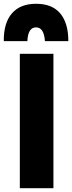

<svg xmlns="http://www.w3.org/2000/svg" viewBox="-42 -986 382 1017"><path d="M63 11V-701H241V11ZM149 -966Q234 -966 277 -915Q320 -864 320 -768H196Q191 -841 149 -841Q106 -841 103 -768H-22Q-23 -864 21 -915Q65 -966 149 -966Z"/></svg>

Font: Repo
Style: ExtraBold
Weight: 800
Designer: Stefan Peev
Foundry: Context Ltd
Version: Version 001.000